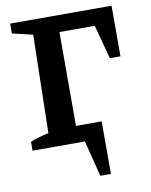

<svg xmlns="http://www.w3.org/2000/svg" viewBox="-92 -726 771 979"><g transform="rotate(-10 293.5 -236.0)"><path d="M554 -658V-396H499L452 -572H269V-86H402V186H347L300 0H29V-46Q53 -56 76.5 -62.5Q100 -69 124 -74L135 -582L29 -607V-658Z"/></g></svg>

Font: Piazzolla 24pt
Style: Bold
Weight: 700
Designer: Juan Pablo del Peral
Foundry: Huerta Tipografica
Version: Version 2.005